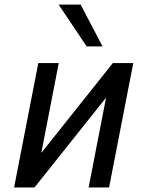

<svg xmlns="http://www.w3.org/2000/svg" viewBox="-20 -824 642 844"><path d="M237.8 -803.7H334.5L430.7 -620.1H360.8ZM148.4 -546.9H238.3L161.6 -151.9L476.1 -546.9H565.9L459.5 0H369.6L446.3 -395L131.8 0H42Z"/></svg>

Font: Hack
Style: Italic
Weight: 400
Italic angle: -11°
Monospace: yes
Designer: Christopher Simpkins
Foundry: Christopher Simpkins
Version: Version 2.019; ttfautohint (v1.4.1) -l 4 -r 80 -G 350 -x 0 -